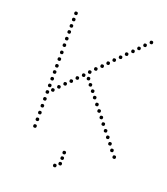

<svg xmlns="http://www.w3.org/2000/svg" viewBox="-154 -815 936 1076"><g transform="rotate(20 314.0 -277.0)"><path d="M321 68Q311 68 311 58Q311 48 321 48Q331 48 331 58Q331 68 321 68ZM321 101Q311 101 311 91Q311 81 321 81Q331 81 331 91Q331 101 321 101ZM321 134Q311 134 311 124Q311 114 321 114Q331 114 331 124Q331 134 321 134ZM296 154Q286 154 286 144Q286 134 296 134Q306 134 306 144Q306 154 296 154ZM116 -219Q106 -219 106 -229Q106 -239 116 -239Q126 -239 126 -229Q126 -219 116 -219ZM116 -178Q106 -178 106 -188Q106 -198 116 -198Q126 -198 126 -188Q126 -178 116 -178ZM116 -137Q106 -137 106 -147Q106 -157 116 -157Q126 -157 126 -147Q126 -137 116 -137ZM116 -96Q106 -96 106 -106Q106 -116 116 -116Q126 -116 126 -106Q126 -96 116 -96ZM116 -537Q106 -537 106 -547Q106 -557 116 -557Q126 -557 126 -547Q126 -537 116 -537ZM116 -498Q106 -498 106 -508Q106 -518 116 -518Q126 -518 126 -508Q126 -498 116 -498ZM116 -455Q106 -455 106 -465Q106 -475 116 -475Q126 -475 126 -465Q126 -455 116 -455ZM116 -375Q106 -375 106 -385Q106 -395 116 -395Q126 -395 126 -385Q126 -375 116 -375ZM116 -338Q106 -338 106 -348Q106 -358 116 -358Q126 -358 126 -348Q126 -338 116 -338ZM116 -298Q106 -298 106 -308Q106 -318 116 -318Q126 -318 126 -308Q126 -298 116 -298ZM116 -258Q106 -258 106 -268Q106 -278 116 -278Q126 -278 126 -268Q126 -258 116 -258ZM116 -688Q106 -688 106 -698Q106 -708 116 -708Q126 -708 126 -698Q126 -688 116 -688ZM116 -651Q106 -651 106 -661Q106 -671 116 -671Q126 -671 126 -661Q126 -651 116 -651ZM116 -613Q106 -613 106 -623Q106 -633 116 -633Q126 -633 126 -623Q126 -613 116 -613ZM116 -577Q106 -577 106 -587Q106 -597 116 -597Q126 -597 126 -587Q126 -577 116 -577ZM116 -415Q106 -415 106 -425Q106 -435 116 -435Q126 -435 126 -425Q126 -415 116 -415ZM116 -56Q106 -56 106 -66Q106 -76 116 -76Q126 -76 126 -66Q126 -56 116 -56ZM116 -16Q106 -16 106 -26Q106 -36 116 -36Q126 -36 126 -26Q126 -16 116 -16ZM515 -624Q505 -624 505 -634Q505 -644 515 -644Q525 -644 525 -634Q525 -624 515 -624ZM569 -679Q559 -679 559 -689Q559 -699 569 -699Q579 -699 579 -689Q579 -679 569 -679ZM541 -652Q531 -652 531 -662Q531 -672 541 -672Q551 -672 551 -662Q551 -652 541 -652ZM435 -542Q425 -542 425 -552Q425 -562 435 -562Q445 -562 445 -552Q445 -542 435 -542ZM489 -597Q479 -597 479 -607Q479 -617 489 -617Q499 -617 499 -607Q499 -597 489 -597ZM461 -570Q451 -570 451 -580Q451 -590 461 -590Q471 -590 471 -580Q471 -570 461 -570ZM381 -487Q371 -487 371 -497Q371 -507 381 -507Q391 -507 391 -497Q391 -487 381 -487ZM407 -515Q397 -515 397 -525Q397 -535 407 -535Q417 -535 417 -525Q417 -515 407 -515ZM301 -405Q291 -405 291 -415Q291 -425 301 -425Q311 -425 311 -415Q311 -405 301 -405ZM355 -460Q345 -460 345 -470Q345 -480 355 -480Q365 -480 365 -470Q365 -460 355 -460ZM327 -433Q317 -433 317 -443Q317 -453 327 -453Q337 -453 337 -443Q337 -433 327 -433ZM275 -377Q265 -377 265 -387Q265 -397 275 -397Q285 -397 285 -387Q285 -377 275 -377ZM221 -322Q211 -322 211 -332Q211 -342 221 -342Q231 -342 231 -332Q231 -322 221 -322ZM247 -350Q237 -350 237 -360Q237 -370 247 -370Q257 -370 257 -360Q257 -350 247 -350ZM141 -240Q131 -240 131 -250Q131 -260 141 -260Q151 -260 151 -250Q151 -240 141 -240ZM167 -268Q157 -268 157 -278Q157 -288 167 -288Q177 -288 177 -278Q177 -268 167 -268ZM194 -296Q184 -296 184 -306Q184 -316 194 -316Q204 -316 204 -306Q204 -296 194 -296ZM329 -339Q319 -339 319 -349Q319 -359 329 -359Q339 -359 339 -349Q339 -339 329 -339ZM353 -310Q343 -310 343 -320Q343 -330 353 -330Q363 -330 363 -320Q363 -310 353 -310ZM425 -218Q415 -218 415 -228Q415 -238 425 -238Q435 -238 435 -228Q435 -218 425 -218ZM449 -188Q439 -188 439 -198Q439 -208 449 -208Q459 -208 459 -198Q459 -188 449 -188ZM376 -280Q366 -280 366 -290Q366 -300 376 -300Q386 -300 386 -290Q386 -280 376 -280ZM401 -248Q391 -248 391 -258Q391 -268 401 -268Q411 -268 411 -258Q411 -248 401 -248ZM472 -157Q462 -157 462 -167Q462 -177 472 -177Q482 -177 482 -167Q482 -157 472 -157ZM497 -126Q487 -126 487 -136Q487 -146 497 -146Q507 -146 507 -136Q507 -126 497 -126ZM307 -368Q297 -368 297 -378Q297 -388 307 -388Q317 -388 317 -378Q317 -368 307 -368ZM521 -96Q511 -96 511 -106Q511 -116 521 -116Q531 -116 531 -106Q531 -96 521 -96ZM545 -66Q535 -66 535 -76Q535 -86 545 -86Q555 -86 555 -76Q555 -66 545 -66ZM568 -35Q558 -35 558 -45Q558 -55 568 -55Q578 -55 578 -45Q578 -35 568 -35ZM593 -4Q583 -4 583 -14Q583 -24 593 -24Q603 -24 603 -14Q603 -4 593 -4Z"/></g></svg>

Font: Raleway Dots 
Style: Regular
Weight: 400
Version: Version 1.000